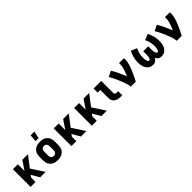

<svg xmlns="http://www.w3.org/2000/svg" viewBox="404 -2371 3992 3992"><g transform="rotate(-45 2400.0 -375.0)"><path d="M384 0 281 -177 247 -133V0H102V-520H247V-325L379 -520H544L361 -281L544 0Z M900 8Q870 8 840.5 3Q811 -2 784 -14.5Q757 -27 735 -48Q713 -69 699.5 -95Q686 -121 680.5 -150.5Q675 -180 675 -210V-310Q675 -340 680.5 -369.5Q686 -399 699.5 -425Q713 -451 735 -472Q757 -493 784 -505.5Q811 -518 840.5 -523Q870 -528 900 -528Q930 -528 959.5 -523Q989 -518 1016 -505.5Q1043 -493 1065 -472Q1087 -451 1100.5 -425Q1114 -399 1119.5 -369.5Q1125 -340 1125 -310V-210Q1125 -180 1119.5 -150.5Q1114 -121 1100.5 -95Q1087 -69 1065 -48Q1043 -27 1016 -14.5Q989 -2 959.5 3Q930 8 900 8ZM900 -112Q918 -112 935 -119.5Q952 -127 962 -141.5Q972 -156 976 -174Q980 -192 980 -210V-310Q980 -328 976 -346Q972 -364 962 -378.5Q952 -393 935 -400.5Q918 -408 900 -408Q882 -408 865 -400.5Q848 -393 838 -378.5Q828 -364 824 -346Q820 -328 820 -310V-210Q820 -192 824 -174Q828 -156 838 -141.5Q848 -127 865 -119.5Q882 -112 900 -112ZM847 -600 861 -758H971L937 -600Z M1584 0 1481 -177 1447 -133V0H1302V-520H1447V-325L1579 -520H1744L1561 -281L1744 0Z M2184 0 2081 -177 2047 -133V0H1902V-520H2047V-325L2179 -520H2344L2161 -281L2344 0Z M2752 0Q2728 0 2703.5 -3Q2679 -6 2656 -14.5Q2633 -23 2612.5 -37Q2592 -51 2578 -71.5Q2564 -92 2558 -116Q2552 -140 2552 -165V-400H2474V-520H2698V-165Q2698 -155 2702 -145.5Q2706 -136 2714 -130Q2722 -124 2732 -122Q2742 -120 2752 -120H2797V0Z M3049 0Q3049 -25 3043 -49.5Q3037 -74 3029.5 -98.5Q3022 -123 3014 -146.5Q3006 -170 2996.5 -193.5Q2987 -217 2977.5 -240.5Q2968 -264 2958 -287Q2948 -310 2937 -332.5Q2926 -355 2915 -377.5Q2904 -400 2891.5 -422Q2879 -444 2866 -466L2991 -528Q3037 -453 3074.5 -372.5Q3112 -292 3143 -209Q3157 -240 3170 -271.5Q3183 -303 3194 -335Q3205 -367 3213.5 -400.5Q3222 -434 3222 -468V-520H3367V-468Q3367 -437 3360.5 -406Q3354 -375 3345.5 -345Q3337 -315 3326 -285.5Q3315 -256 3303 -227Q3291 -198 3278 -169Q3265 -140 3251.5 -112Q3238 -84 3224 -56Q3210 -28 3195 0Z M3699 8Q3669 8 3640 -1.5Q3611 -11 3588 -30.5Q3565 -50 3549 -76.5Q3533 -103 3524 -132Q3515 -161 3511 -191Q3507 -221 3507 -251Q3507 -323 3525.5 -393.5Q3544 -464 3577 -528L3707 -474Q3681 -423 3667 -366Q3653 -309 3653 -251Q3653 -238 3653.5 -224.5Q3654 -211 3655.5 -198Q3657 -185 3660 -172Q3663 -159 3667.5 -146.5Q3672 -134 3680.5 -123Q3689 -112 3702 -112Q3713 -112 3721 -119.5Q3729 -127 3733.5 -136.5Q3738 -146 3741 -156Q3744 -166 3746 -176.5Q3748 -187 3749 -197.5Q3750 -208 3751 -218.5Q3752 -229 3752 -239.5Q3752 -250 3752 -260V-338H3898V-260Q3898 -250 3898 -239.5Q3898 -229 3899 -218.5Q3900 -208 3901 -197.5Q3902 -187 3904 -176.5Q3906 -166 3909 -156Q3912 -146 3916.5 -136.5Q3921 -127 3929 -119.5Q3937 -112 3948 -112Q3961 -112 3969.5 -123Q3978 -134 3982.5 -146.5Q3987 -159 3990 -172Q3993 -185 3994.5 -198Q3996 -211 3996.5 -224.5Q3997 -238 3997 -251Q3997 -309 3983 -366Q3969 -423 3943 -474L4073 -528Q4106 -464 4124.5 -393.5Q4143 -323 4143 -251Q4143 -221 4139 -191Q4135 -161 4126 -132Q4117 -103 4101 -76.5Q4085 -50 4062 -30.5Q4039 -11 4010 -1.5Q3981 8 3951 8Q3931 8 3911.5 3.5Q3892 -1 3875.5 -12Q3859 -23 3846.5 -38.5Q3834 -54 3825 -72Q3816 -54 3803.5 -38.5Q3791 -23 3774.5 -12Q3758 -1 3738.5 3.5Q3719 8 3699 8Z M4399 0Q4399 -25 4393 -49.5Q4387 -74 4379.5 -98.5Q4372 -123 4364 -146.5Q4356 -170 4346.5 -193.5Q4337 -217 4327.5 -240.5Q4318 -264 4308 -287Q4298 -310 4287 -332.5Q4276 -355 4265 -377.5Q4254 -400 4241.5 -422Q4229 -444 4216 -466L4341 -528Q4387 -453 4424.5 -372.5Q4462 -292 4493 -209Q4507 -240 4520 -271.5Q4533 -303 4544 -335Q4555 -367 4563.5 -400.5Q4572 -434 4572 -468V-520H4717V-468Q4717 -437 4710.5 -406Q4704 -375 4695.5 -345Q4687 -315 4676 -285.5Q4665 -256 4653 -227Q4641 -198 4628 -169Q4615 -140 4601.5 -112Q4588 -84 4574 -56Q4560 -28 4545 0Z"/></g></svg>

Font: Iosevka Etoile Heavy
Style: Regular
Weight: 900
Designer: Belleve Invis
Foundry: Belleve Invis
Version: Version 22.1.2; ttfautohint (v1.8.4)